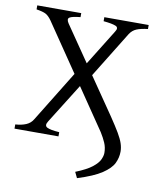

<svg xmlns="http://www.w3.org/2000/svg" viewBox="-88 -685 791 942"><g transform="rotate(10 307.5 -214.5)"><path d="M576 -595Q541 -591 520.5 -582.5Q500 -574 487 -554L307 -262L282 -333L419 -554Q434 -576 416 -583.5Q398 -591 355 -595V-615H576ZM472 -140Q501 -97 517.5 -69Q534 -41 541 -20Q548 1 548 21Q548 51 534.5 79Q521 107 480.5 134Q440 161 360 186Q354 174 346 157Q401 135 427.5 114Q454 93 462.5 74Q471 55 471 41Q471 14 461 -9Q451 -32 436 -56L97 -554Q82 -575 67.5 -582.5Q53 -590 21 -595V-615H240V-595Q199 -591 186.5 -583Q174 -575 188 -554ZM172 -63Q158 -41 174 -32.5Q190 -24 235 -21V0H16V-21Q47 -23 69.5 -32.5Q92 -42 104 -63L291 -367L309 -282Z"/></g></svg>

Font: ChillKai
Style: Regular
Weight: 400
Designer: ChillType
Foundry: 寒蝉字型
Version: Version 2.000